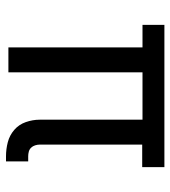

<svg xmlns="http://www.w3.org/2000/svg" viewBox="16 -576 568 640"><g transform="rotate(90 300.0 -256.0)"><path d="M501 8Q477 8 454 2Q431 -4 413 -19.5Q395 -35 387 -58Q379 -81 379 -104V-447H221V0H138V-447H63V-520H537V-446H462V-104Q462 -97 464.5 -89Q467 -81 472.5 -75.5Q478 -70 485.5 -68Q493 -66 501 -66H518V8Z"/></g></svg>

Font: Iosevka Meiseki Sans
Style: Regular
Weight: 400
Monospace: yes
Designer: Belleve Invis
Foundry: Belleve Invis
Version: Version 11.2.6; ttfautohint (v1.8.4)